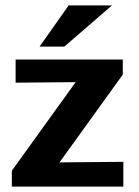

<svg xmlns="http://www.w3.org/2000/svg" viewBox="-20 -693 516 713"><path d="M127 -520 235 -673H396Q267 -561 219 -520ZM24 0V-59L261 -388Q223 -388 149 -387Q75 -386 38 -386V-472H436V-416L201 -90Q239 -90 320 -91Q401 -92 438 -92V0Z"/></svg>

Font: Coval
Style: Black
Weight: 1000
Foundry: Context Ltd
Version: Version 001.000